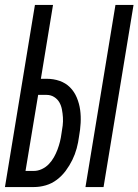

<svg xmlns="http://www.w3.org/2000/svg" viewBox="-25 -755 559 775"><path d="M320 0 441 -735H514L393 0ZM-5 0 116 -735H189L140 -437H163Q191 -437 215.5 -428.5Q240 -420 257.5 -402.5Q275 -385 285 -361Q295 -337 298.5 -311.5Q302 -286 300.5 -258.5Q299 -231 294 -204Q291 -180 284.5 -156Q278 -132 267 -109.5Q256 -87 240.5 -66Q225 -45 204.5 -29.5Q184 -14 160 -7Q136 0 112 0ZM78 -65H111Q128 -65 144 -72.5Q160 -80 172 -92.5Q184 -105 192.5 -120Q201 -135 207 -151Q213 -167 217 -183Q221 -199 223 -215Q226 -231 228 -248Q230 -265 229 -281Q228 -297 225 -313Q222 -329 214.5 -342Q207 -355 193.5 -363.5Q180 -372 163 -372H129Z"/></svg>

Font: Iosevka Fixed
Style: Italic
Weight: 400
Italic angle: -9°
Monospace: yes
Designer: Belleve Invis
Foundry: Belleve Invis
Version: Version 33.2.4